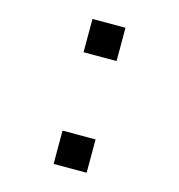

<svg xmlns="http://www.w3.org/2000/svg" viewBox="-90 -744 679 729"><g transform="rotate(15 250.0 -380.0)"><path d="M185.1 -665H314.9V-534.2H185.1ZM185.1 -226.1H314.9V-95.2H185.1Z"/></g></svg>

Font: BIZ UDGothic
Style: Regular
Weight: 400
Monospace: yes
Designer: TypeBank Co., Ltd.
Foundry: Morisawa Inc.
Version: Version 1.05